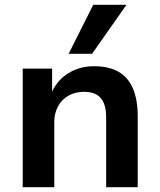

<svg xmlns="http://www.w3.org/2000/svg" viewBox="-20 -783 668 803"><path d="M75 0V-496H198V-396H196Q220 -449 267 -477.5Q314 -506 373 -506Q434 -506 474.5 -483.5Q515 -461 535.5 -414Q556 -367 556 -296V0H424V-291Q424 -327 414.5 -351Q405 -375 384.5 -387Q364 -399 332 -399Q295 -399 266.5 -383Q238 -367 222.5 -338Q207 -309 207 -273V0ZM267 -558 370 -763H509L365 -558Z"/></svg>

Font: Nunito Sans 9pt
Style: Bold
Weight: 700
Version: Version 3.101;gftools[0.9.27]